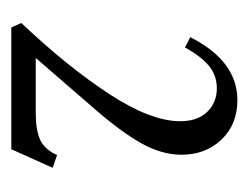

<svg xmlns="http://www.w3.org/2000/svg" viewBox="-70 -621 438 338"><g transform="rotate(90 149.0 -452.0)"><path d="M28.3 -252.9 20.5 -270.5Q97.2 -351.6 145.3 -425Q193.4 -498.5 193.4 -550.3Q193.4 -580.6 177 -597.7Q160.6 -614.7 135.3 -614.7Q112.8 -614.7 95.9 -600.8Q79.1 -586.9 63.5 -558.6L45.4 -567.9Q87.4 -650.9 156.2 -650.9Q199.2 -650.9 225.8 -622.8Q252.4 -594.7 252.4 -552.7Q252.4 -517.6 232.2 -481.7Q211.9 -445.8 172.9 -400.9L82 -295.9H178.7Q209 -295.9 226.1 -303.7Q243.2 -311.5 252.9 -333.5L275.4 -325.7L242.7 -252.9Z"/></g></svg>

Font: Elstob Light
Style: Regular
Weight: 300
Designer: Peter S. Baker
Version: Version 1.015